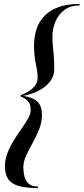

<svg xmlns="http://www.w3.org/2000/svg" viewBox="-20 -800 422 970"><path d="M85 -313.5V-319.5Q100 -324.5 120 -335.8Q140 -347 155 -365Q170 -383 170 -408.5Q170 -428.5 167.2 -444.2Q164.5 -460 161 -477Q157.5 -494 154.8 -516.2Q152 -538.5 152 -571Q152 -615.5 164.8 -653.8Q177.5 -692 205 -720.2Q232.5 -748.5 276.2 -764.2Q320 -780 382 -780V-772.5Q336 -772.5 305.5 -749.8Q275 -727 260 -691.2Q245 -655.5 245 -615.5Q245 -587.5 247.2 -565.2Q249.5 -543 251.8 -517Q254 -491 254 -451Q254 -420 238.2 -396Q222.5 -372 197.2 -355Q172 -338 142.5 -327.8Q113 -317.5 85 -313.5ZM172 150Q109.5 150 73 139Q36.5 128 20.8 103.8Q5 79.5 5 40Q5 5 18.2 -28.2Q31.5 -61.5 50.8 -92.2Q70 -123 89.2 -150.5Q108.5 -178 121.8 -201.2Q135 -224.5 135 -243.5Q135 -274.5 121.2 -289.2Q107.5 -304 85 -311.5V-317.5Q122 -312.5 145.8 -301.8Q169.5 -291 180.8 -271.2Q192 -251.5 192 -220Q192 -182.5 177.8 -147Q163.5 -111.5 145 -78.2Q126.5 -45 112.2 -14.2Q98 16.5 98 44.5Q98 69.5 103.5 91.8Q109 114 125 128.2Q141 142.5 172 142.5Z"/></svg>

Font: Bodoni Moda 28pt
Style: Italic
Weight: 400
Italic angle: -13°
Designer: Owen Earl
Foundry: indestructible type
Version: Version 2.004